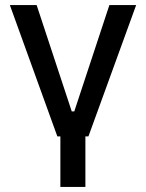

<svg xmlns="http://www.w3.org/2000/svg" viewBox="-20 -540 577 760"><path d="M207 0H219V200H318V0H330L519 -520H413L274 -99H264L125 -520H19Z"/></svg>

Font: Fixel Text Medium
Style: Regular
Weight: 500
Width: 4
Designer: AlfaBravo + MacPaw
Foundry: Kyrylo Tkachov, Marchela Mozhyna, Serhii Makarenko, Maria Weinstein, Zakhar Kryvoshyya
Version: Version 1.211